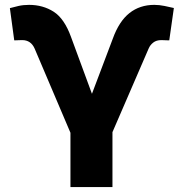

<svg xmlns="http://www.w3.org/2000/svg" viewBox="-20 -757 744 777"><path d="M265.1 0V-219.7L120.1 -560.5Q105 -594.7 69.8 -594.7Q66.9 -594.7 62.3 -594.5Q57.6 -594.2 53.2 -594.2Q47.4 -593.8 43 -593.8Q38.6 -593.8 37.6 -593.8L20 -724.1Q35.6 -728.5 54.9 -732.9Q74.2 -737.3 97.7 -737.3Q153.8 -737.3 197.3 -709.5Q240.7 -681.6 267.6 -606.9L352.1 -377.4L436.5 -600.6Q461.9 -670.9 503.9 -704.1Q545.9 -737.3 604.5 -737.3Q624.5 -737.3 645.8 -732.9Q667 -728.5 683.6 -724.6L665 -593.8Q663.6 -593.8 658.4 -593.8Q653.3 -593.8 647 -594.2Q643.1 -594.2 639.2 -594.5Q635.3 -594.7 632.8 -594.7Q612.8 -594.7 600.1 -584.7Q587.4 -574.7 581.5 -560.5L435.1 -222.2V0Z"/></svg>

Font: Inter Display Extra Bold
Style: Regular
Weight: 800
Designer: Rasmus Andersson
Foundry: rsms
Version: Version 4.000;git-4fc901f